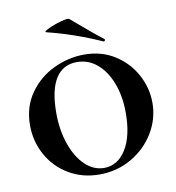

<svg xmlns="http://www.w3.org/2000/svg" viewBox="-75 -702 717 782"><g transform="rotate(-10 283.5 -311.5)"><path d="M30 -234Q30 -310 69.5 -366Q109 -422 170.5 -451Q232 -480 297 -480Q368 -480 422.5 -445.5Q477 -411 507 -355.5Q537 -300 537 -239Q537 -172 502 -114.5Q467 -57 407 -22.5Q347 12 275 12Q204 12 148 -21.5Q92 -55 61 -111.5Q30 -168 30 -234ZM423 -218Q423 -284 403 -338Q383 -392 346.5 -423.5Q310 -455 262 -455Q204 -455 174 -407Q144 -359 144 -265Q144 -194 164.5 -135.5Q185 -77 220 -44Q255 -11 298 -11Q354 -11 388.5 -66Q423 -121 423 -218ZM162 -596Q150 -598 173.5 -609.5Q197 -621 227.5 -629.5Q258 -638 263 -633L310 -593Q354 -555 388 -529Q391 -528 391 -525Q391 -522 389 -520Q387 -518 384 -519Q272 -569 162 -596Z"/></g></svg>

Font: Cormorant SC
Style: Bold
Weight: 700
Designer: Christian Thalmann (Catharsis Fonts)
Foundry: Catharsis Fonts
Version: Version 4.000